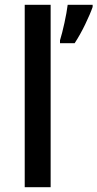

<svg xmlns="http://www.w3.org/2000/svg" viewBox="-20 -780 406 800"><path d="M191 0H83V-760H191ZM366 -751Q356 -722 335 -678.5Q314 -635 291 -600H230V-612Q239 -641 248.5 -684.5Q258 -728 262 -760H366Z"/></svg>

Font: Noto Sans Thaana Medium
Style: Regular
Weight: 500
Designer: David Williams
Foundry: Google Inc.
Version: Version 3.001; ttfautohint (v1.8.4.7-5d5b)